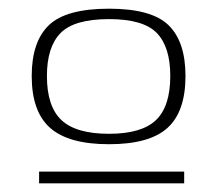

<svg xmlns="http://www.w3.org/2000/svg" viewBox="-20 -696 501 442"><path d="M53 -521Q53 -600 92.5 -638Q132 -676 231 -676Q329 -676 368 -638Q407 -600 407 -521Q407 -439 365.5 -401.5Q324 -364 231 -364Q138 -364 95.5 -401.5Q53 -439 53 -521ZM88 -521Q88 -451 121.5 -419.5Q155 -388 231 -388Q306 -388 339 -419.5Q372 -451 372 -521Q372 -588 341 -620Q310 -652 231 -652Q151 -652 119.5 -620Q88 -588 88 -521ZM70 -274V-301H404V-274Z"/></svg>

Font: Georama Extended ExtraLight
Style: Regular
Weight: 200
Width: 7
Designer: Jean-Baptiste Levee
Foundry: Production Type
Version: Version 1.000